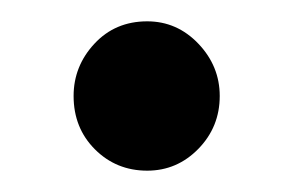

<svg xmlns="http://www.w3.org/2000/svg" viewBox="-20 -151 275 180"><path d="M118 -131Q146 -131 166 -110Q186 -89 186 -61Q186 -32 166 -11.5Q146 9 118 9Q89 9 69 -11Q49 -31 49 -61Q49 -89 68.5 -110Q88 -131 118 -131Z"/></svg>

Font: Rosa Sans Medium
Style: Regular
Weight: 500
Designer: Pentagram / MCKL
Foundry: Pentagram / MCKL
Version: Version 1.005;September 16, 2019;FontCreator 11.5.0.2425 64-